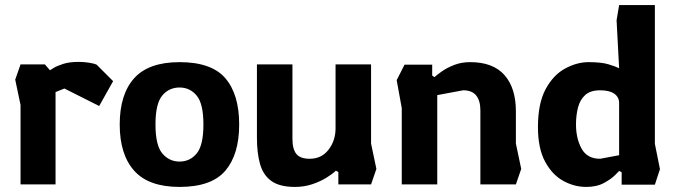

<svg xmlns="http://www.w3.org/2000/svg" viewBox="-20 -727 2672 757"><path d="M61 0V-313L40 -413L61 -473H157L177 -450Q177 -450 190.5 -458.5Q204 -467 229 -475Q254 -483 290 -483Q310 -483 330 -480Q350 -477 361 -472L426 -407L371 -309L234 -378L199 -364V0Z M688 10Q566 10 509 -54Q452 -118 452 -236Q452 -355 509 -418.5Q566 -482 688 -482Q814 -482 868.5 -418.5Q923 -355 923 -236Q923 -118 868.5 -54Q814 10 688 10ZM688 -90Q729 -90 755.5 -122Q782 -154 782 -236Q782 -318 755.5 -350Q729 -382 688 -382Q646 -382 619.5 -350Q593 -318 593 -236Q593 -154 620 -122Q647 -90 688 -90Z M1143 10Q1083 10 1050.5 -13Q1018 -36 1005.5 -79.5Q993 -123 993 -184V-473H1133V-180Q1133 -139 1148.5 -120Q1164 -101 1201 -101Q1248 -101 1275.5 -137Q1303 -173 1303 -221V-473H1443V-161L1464 -61L1443 0H1314V-49L1304 -54Q1291 -41 1266.5 -26Q1242 -11 1210.5 -0.5Q1179 10 1143 10Z M1564 0V-301L1544 -411L1575 -472H1684V-429L1693 -423Q1704 -433 1723.5 -446.5Q1743 -460 1771 -471Q1799 -482 1834 -482Q1924 -482 1969 -431Q2014 -380 2014 -288V-161L2035 -61L2014 0H1874V-292Q1874 -330 1857.5 -350.5Q1841 -371 1806 -371L1704 -352V0Z M2291 10Q2244 10 2200.5 -14Q2157 -38 2129 -90Q2101 -142 2101 -226Q2101 -319 2131 -375Q2161 -431 2207.5 -456.5Q2254 -482 2301 -482Q2351 -482 2379 -473.5Q2407 -465 2421 -458L2411 -647L2421 -707H2562V-160L2582 -60L2562 1H2431V-48L2421 -53Q2421 -53 2406 -37.5Q2391 -22 2362 -6Q2333 10 2291 10ZM2346 -101 2421 -115V-321Q2421 -344 2402 -357.5Q2383 -371 2346 -371Q2308 -371 2287.5 -352.5Q2267 -334 2259 -303.5Q2251 -273 2251 -236Q2251 -181 2273 -141Q2295 -101 2346 -101Z"/></svg>

Font: Rowdies Light
Style: Regular
Weight: 300
Designer: Jaikishan Patel
Version: Version 1.000; ttfautohint (v1.8.3)